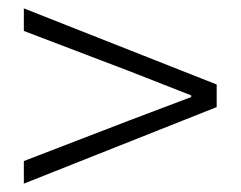

<svg xmlns="http://www.w3.org/2000/svg" viewBox="-20 -597 575 459"><path d="M37 -158V-212L289 -309L437 -365V-369L289 -427L37 -523V-577L498 -395V-341Z"/></svg>

Font: Noto Sans TC Thin Light
Style: Regular
Weight: 300
Version: Version 2.004-H2;hotconv 1.0.118;makeotfexe 2.5.65603